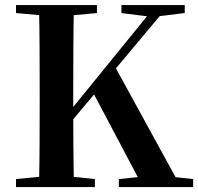

<svg xmlns="http://www.w3.org/2000/svg" viewBox="-20 -761 807 781"><path d="M138.6 0Q140.6 -85.2 141 -171.8Q141.4 -258.5 141.4 -346.1V-393.6Q141.4 -481.3 141 -567.7Q140.6 -654.1 138.6 -740.5H280.6Q278.9 -655.6 278.4 -568.4Q277.9 -481.3 277.9 -393.6V-314.3Q277.9 -246.9 278.4 -166.8Q278.9 -86.6 280.6 0ZM45.1 0V-32.6L198.2 -47.3H225.2L366 -32.6V0ZM45.1 -707.9V-740.5H374.3V-707.9L225.2 -694.2H198.2ZM463.4 0V-32.6L605.9 -47.3H628.5L765.7 -32.6V0ZM474 -707.9V-740.5H731.4V-707.9L619.9 -694.2L592.4 -692.9ZM206.2 -190.2 203.7 -255.1H221.6L244.9 -285.3L615 -740.5H667.3ZM561.9 0 355.8 -389.9 445.2 -494.7 716.2 0Z"/></svg>

Font: Noto Serif HK
Style: Regular
Weight: 200
Designer: Ryoko NISHIZUKA 西塚涼子 (kana & ideographs); Frank Grießhammer (Latin, Greek & Cyrillic); Wenlong ZHANG 张文龙 (bopomofo); San
Foundry: Adobe
Version: Version 2.001;hotconv 1.1.0;makeotfexe 2.6.0